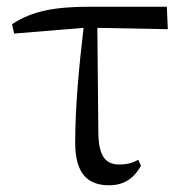

<svg xmlns="http://www.w3.org/2000/svg" viewBox="-20 -537 544 572"><path d="M305 15C350 15 379 -6 400 -43L392 -61C376 -52 359 -47 336 -47C299 -47 275 -65 273 -137L270 -454L480 -450L477 -517H251C140 -517 76 -504 16 -465L22 -437L229 -454C216 -344 204 -221 204 -112C204 -20 241 15 305 15Z"/></svg>

Font: Noto Serif CJK TC
Style: Regular
Weight: 400
Designer: Ryoko NISHIZUKA 西塚涼子 (kana & ideographs); Frank Grießhammer (Latin, Greek & Cyrillic); Wenlong ZHANG 张文龙 (bopomofo); San
Foundry: Adobe
Version: Version 2.001;hotconv 1.1.0;makeotfexe 2.6.0